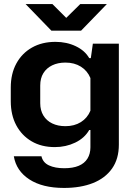

<svg xmlns="http://www.w3.org/2000/svg" viewBox="-20 -748 655 945"><path d="M295 177Q189 177 124.5 135Q60 93 48 21H184Q191 52 221 66Q251 80 296 80Q339 80 367.5 68Q396 56 410.5 32.5Q425 9 425 -23V-108H419Q396 -68 350 -46Q304 -24 250 -24Q184 -24 135.5 -52.5Q87 -81 60 -131.5Q33 -182 33 -250V-317Q33 -385 60.5 -435.5Q88 -486 137.5 -514Q187 -542 253 -542Q308 -542 353 -520.5Q398 -499 419 -462H427L437 -533H565V-36Q565 34 531.5 81.5Q498 129 437.5 153Q377 177 295 177ZM302 -127Q346 -127 378 -147Q410 -167 425 -203V-364Q410 -400 378 -420Q346 -440 302 -440Q265 -440 237 -426.5Q209 -413 193.5 -388Q178 -363 178 -327V-240Q178 -205 193.5 -179.5Q209 -154 237 -140.5Q265 -127 302 -127ZM233 -597 106 -728H238L306 -660L375 -728H506L379 -597Z"/></svg>

Font: Hubot Sans SemiBold
Style: Regular
Weight: 600
Designer: Deni Anggara
Foundry: GitHub, Inc., Subsidiary of Microsoft Corporation
Version: Version 2.000